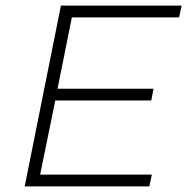

<svg xmlns="http://www.w3.org/2000/svg" viewBox="-20 -664 667 684"><path d="M236 -602 185 -348H527L519 -306H177L123 -42H521L512 0H68L197 -644H627L618 -602Z"/></svg>

Font: Montserrat Ace
Style: Light Italic
Weight: 300
Italic angle: -11.3°
Designer: Julieta Ulanovsky
Foundry: Julieta Ulanovsky
Version: Version 1